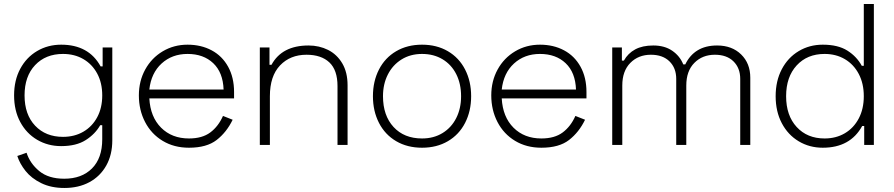

<svg xmlns="http://www.w3.org/2000/svg" viewBox="-20 -720 4444 954"><path d="M538 -23 488 -28V-98H478Q453 -54 406 -24Q359 6 284 6Q218 6 164.5 -25.5Q111 -57 80.5 -114Q50 -171 50 -246Q50 -321 80.5 -378Q111 -435 164.5 -466.5Q218 -498 284 -498Q421 -498 480 -390H490V-484H538ZM293 -452Q207 -452 154.5 -396.5Q102 -341 102 -246Q102 -151 154.5 -95.5Q207 -40 293 -40Q350 -40 394 -65.5Q438 -91 463 -137.5Q488 -184 488 -246Q488 -308 463 -354.5Q438 -401 394 -426.5Q350 -452 293 -452ZM112 39Q129 92 175 130Q221 168 299 168Q386 168 437 117Q488 66 488 -28L538 -23Q538 49 508 102.5Q478 156 424.5 185Q371 214 300 214Q234 214 185 190Q136 166 107 129.5Q78 93 66 55Z M670 -246Q670 -317 701.5 -374.5Q733 -432 788.5 -465Q844 -498 912 -498Q979 -498 1031.5 -470Q1084 -442 1113.5 -388.5Q1143 -335 1143 -263V-231H722Q727 -139 780.5 -85.5Q834 -32 919 -32Q985 -32 1025 -62Q1065 -92 1088 -144L1136 -125Q1106 -63 1056.5 -24.5Q1007 14 919 14Q845 14 788.5 -20Q732 -54 701 -113.5Q670 -173 670 -246ZM1091 -275Q1088 -360 1039.5 -406Q991 -452 912 -452Q835 -452 783 -404.5Q731 -357 722 -275Z M1319 -484V-398H1329Q1381 -494 1513 -494Q1566 -494 1610 -472Q1654 -450 1680.5 -405.5Q1707 -361 1707 -296V0H1657V-292Q1657 -372 1616.5 -410Q1576 -448 1503 -448Q1422 -448 1371.5 -395Q1321 -342 1321 -242V0H1271V-484Z M1833 -242Q1833 -316 1863 -374.5Q1893 -433 1948.5 -465.5Q2004 -498 2077 -498Q2150 -498 2205.5 -465.5Q2261 -433 2291 -374.5Q2321 -316 2321 -242Q2321 -168 2291 -109.5Q2261 -51 2205.5 -18.5Q2150 14 2077 14Q2004 14 1948.5 -18.5Q1893 -51 1863 -109.5Q1833 -168 1833 -242ZM1883 -242Q1883 -146 1935.5 -89Q1988 -32 2077 -32Q2135 -32 2179 -59Q2223 -86 2247 -133.5Q2271 -181 2271 -242Q2271 -304 2247 -351.5Q2223 -399 2179 -425.5Q2135 -452 2077 -452Q2019 -452 1975 -424.5Q1931 -397 1907 -349.5Q1883 -302 1883 -242Z M2421 -246Q2421 -317 2452.5 -374.5Q2484 -432 2539.5 -465Q2595 -498 2663 -498Q2730 -498 2782.5 -470Q2835 -442 2864.5 -388.5Q2894 -335 2894 -263V-231H2473Q2478 -139 2531.5 -85.5Q2585 -32 2670 -32Q2736 -32 2776 -62Q2816 -92 2839 -144L2887 -125Q2857 -63 2807.5 -24.5Q2758 14 2670 14Q2596 14 2539.5 -20Q2483 -54 2452 -113.5Q2421 -173 2421 -246ZM2842 -275Q2839 -360 2790.5 -406Q2742 -452 2663 -452Q2586 -452 2534 -404.5Q2482 -357 2473 -275Z M3070 -484V-419H3080Q3100 -455 3136 -474.5Q3172 -494 3226 -494Q3282 -494 3320 -468Q3358 -442 3375 -400H3385Q3407 -446 3446.5 -470Q3486 -494 3543 -494Q3617 -494 3662.5 -449.5Q3708 -405 3708 -334V0H3658V-328Q3658 -382 3624.5 -415Q3591 -448 3532 -448Q3470 -448 3430 -407.5Q3390 -367 3390 -295V0H3340V-328Q3340 -382 3306.5 -415Q3273 -448 3214 -448Q3152 -448 3112 -407.5Q3072 -367 3072 -295V0H3022V-484Z M4322 0H4274V-94H4264Q4205 14 4068 14Q4002 14 3948.5 -18Q3895 -50 3864.5 -108Q3834 -166 3834 -242Q3834 -318 3864.5 -376Q3895 -434 3948.5 -466Q4002 -498 4068 -498Q4144 -498 4190.5 -468.5Q4237 -439 4262 -393H4272V-700H4322ZM4077 -452Q3991 -452 3938.5 -395Q3886 -338 3886 -242Q3886 -146 3938.5 -89Q3991 -32 4077 -32Q4134 -32 4178 -58Q4222 -84 4247 -131.5Q4272 -179 4272 -242Q4272 -305 4247 -352.5Q4222 -400 4178 -426Q4134 -452 4077 -452Z"/></svg>

Font: Space Grotesk Variable
Style: Regular
Weight: 400
Designer: Florian Karsten (Space Grotesk), Colophon Foundry (Space Mono)
Foundry: Florian Karsten
Version: Version 1.106